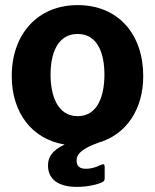

<svg xmlns="http://www.w3.org/2000/svg" viewBox="-20 -560 608 752"><path d="M168 88C168 144 211 172 281 172C325 172 364 162 382 153C388 149 390 145 390 138V95C390 84 387 80 375 86C360 93 341 101 316 101C291 101 280 90 280 68C280 43 300 23 365 -1C476 -33 541 -133 541 -262C541 -424 445 -540 284 -540C129 -540 26 -428 26 -262C26 -120 104 -15 233 6C182 30 168 57 168 88ZM284 -105C204 -105 178 -188 178 -268C178 -348 204 -427 284 -427C364 -427 389 -348 389 -268C389 -187 364 -105 284 -105Z"/></svg>

Font: Cheyenne Sans
Style: Bold
Weight: 700
Designer: The Public Sans project authors (U.S. Web Design System), Libre Franklin designed by Pablo Impallari and Rodrigo Fuenzal
Foundry: The Cheyenne Sans Project Authors
Version: Version 2.007